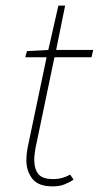

<svg xmlns="http://www.w3.org/2000/svg" viewBox="-20 -656 352 684"><path d="M168 8Q116 8 95 -19.5Q74 -47 74 -84Q74 -96 75 -106Q76 -116 78 -128L146 -452H70L76 -474L152 -478L188 -636H212L180 -478H312L306 -452H174L106 -126Q105 -117 103.5 -108Q102 -99 102 -88Q102 -54 116.5 -36Q131 -18 170 -18Q187 -18 202.5 -22.5Q218 -27 230 -34L242 -16Q229 -7 210.5 0.5Q192 8 168 8Z"/></svg>

Font: Source Sans 3 VF
Style: Italic
Weight: 200
Italic angle: -11°
Designer: Paul D. Hunt
Foundry: Adobe Systems Incorporated
Version: Version 3.042;hotconv 1.0.118;makeotfexe 2.5.65603